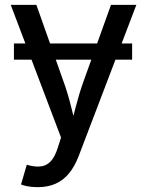

<svg xmlns="http://www.w3.org/2000/svg" viewBox="-20 -566 609 794"><path d="M526.4 -386.2V-319.3H37.6V-386.2ZM66.9 196.8 90.8 115.2 101.6 118.2Q128.9 125 151.1 121.8Q173.3 118.7 190.2 100.6Q207 82.5 218.8 45.4L232.4 2.9L24.4 -545.9H130.4L242.7 -229Q261.2 -177.7 273.4 -127.2Q285.6 -76.7 299.8 -27.8H267.1Q281.2 -76.7 294.2 -127.4Q307.1 -178.2 325.2 -229L439 -545.9H543.9L305.7 78.6Q289.1 122.1 265.4 150.9Q241.7 179.7 209.7 193.8Q177.7 208 136.2 208Q111.8 208 93.5 204.3Q75.2 200.7 66.9 196.8Z"/></svg>

Font: Inter Cardless
Style: Regular
Weight: 400
Designer: Rasmus Andersson
Foundry: rsms
Version: Version 4.001;git-9221beed3